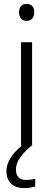

<svg xmlns="http://www.w3.org/2000/svg" viewBox="-20 -800 273 987"><path d="M117 -780C92 -780 78 -764 78 -737C78 -709 92 -693 117 -693C142 -693 156 -709 156 -737C156 -764 142 -780 117 -780ZM62 72C62 26 96 -12 142 -51H145V-583H88V-51H92C45 -13 13 33 13 79C13 136 47 167 105 167C129 167 146 163 161 159V119C150 122 134 125 113 125C80 125 62 107 62 72Z"/></svg>

Font: Noto Sans Tamil UI Light
Style: Regular
Weight: 300
Designer: Jelle Bosma - Monotype Design Team
Foundry: Monotype Imaging Inc.
Version: Version 2.004